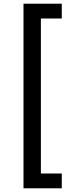

<svg xmlns="http://www.w3.org/2000/svg" viewBox="-20 -852 406 1038"><path d="M107 -832V166H314V86H201V-752H314V-832Z"/></svg>

Font: Noto Sans Devanagari UI Medium
Style: Regular
Weight: 500
Designer: Jelle Bosma - Monotype Design Team
Foundry: Monotype Imaging Inc.
Version: Version 2.004